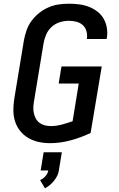

<svg xmlns="http://www.w3.org/2000/svg" viewBox="-20 -763 640 1034"><path d="M250 8Q218 8 188 1.5Q158 -5 132.5 -20Q107 -35 88.5 -58Q70 -81 61 -109.5Q52 -138 52 -169.5Q52 -201 57 -232L109 -547Q114 -574 123.5 -601Q133 -628 150.5 -651.5Q168 -675 191.5 -693.5Q215 -712 241.5 -723.5Q268 -735 295.5 -739Q323 -743 351 -743Q379 -743 406.5 -739.5Q434 -736 458.5 -726.5Q483 -717 504 -701Q525 -685 538 -662.5Q551 -640 555.5 -612.5Q560 -585 555 -557Q555 -556 554.5 -555Q554 -554 554 -553H447Q447 -554 447.5 -554.5Q448 -555 448 -555Q451 -576 445.5 -595.5Q440 -615 425.5 -628Q411 -641 391 -646Q371 -651 351 -651Q327 -651 302.5 -643.5Q278 -636 259 -619Q240 -602 229.5 -578.5Q219 -555 215 -532L163 -217Q160 -201 159.5 -184.5Q159 -168 162.5 -152.5Q166 -137 173.5 -123.5Q181 -110 193.5 -101Q206 -92 221.5 -88Q237 -84 254 -84Q283 -84 312.5 -92Q342 -100 371 -110L404 -313H296L311 -405H528L468 -47Q416 -22 360 -7Q304 8 250 8ZM222 251 196 207Q212 200 224.5 186Q237 172 240 155H199L215 57H313L297 155Q295 170 288 184Q281 198 271 210.5Q261 223 248.5 233.5Q236 244 222 251Z"/></svg>

Font: Iosevka SS04 Semibold Extended
Style: Italic
Weight: 600
Width: 7
Italic angle: -9°
Monospace: yes
Designer: Belleve Invis
Foundry: Belleve Invis
Version: Version 19.0.0; ttfautohint (v1.8.4)